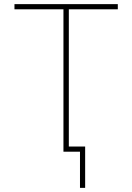

<svg xmlns="http://www.w3.org/2000/svg" viewBox="-20 -734 640 929"><path d="M313 -689V-25H392V175H367V0H305H287V-689H50V-714H550V-689Z"/></svg>

Font: Noto Sans Mono UI Thin
Style: Regular
Weight: 250
Monospace: yes
Designer: Monotype Design team
Foundry: Monotype Imaging Inc.
Version: Version 1.000